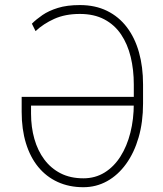

<svg xmlns="http://www.w3.org/2000/svg" viewBox="-20 -741 654 770"><path d="M314.5 9.8Q257.3 9.8 211.4 -11.2Q165.5 -32.2 133.3 -71.5Q101.1 -110.8 84 -166.7Q66.9 -222.7 66.9 -292V-352.5H529.8V-317.4H104.5V-285.2Q104.5 -231 117.9 -183.8Q131.3 -136.7 157.7 -101.3Q184.1 -65.9 223.1 -45.9Q262.2 -25.9 314.5 -25.9Q361.8 -25.9 399.4 -49.1Q437 -72.3 463.1 -113.5Q489.3 -154.8 502.9 -209Q516.6 -263.2 516.6 -325.7V-402.3Q516.6 -460.9 504.2 -512.5Q491.7 -564 465.6 -602.8Q439.5 -641.6 398.4 -663.3Q357.4 -685.1 300.3 -685.1Q241.2 -685.1 197.5 -665.3Q153.8 -645.5 122.6 -616.2L107.9 -646Q125.5 -663.6 150.4 -680.7Q175.3 -697.8 211.9 -709.2Q248.5 -720.7 300.3 -720.7Q361.8 -720.7 409.2 -697.5Q456.5 -674.3 488.8 -631.8Q521 -589.4 537.4 -531Q553.7 -472.7 553.7 -402.3V-325.7Q553.7 -251.5 535.9 -189.9Q518.1 -128.4 485.6 -83.5Q453.1 -38.6 409.4 -14.4Q365.7 9.8 314.5 9.8Z"/></svg>

Font: Roboto Condensed ExtraLight
Style: Regular
Weight: 250
Designer: Christian Robertson
Foundry: Google
Version: Version 3.008; 2023